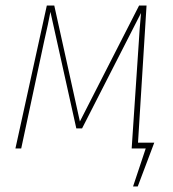

<svg xmlns="http://www.w3.org/2000/svg" viewBox="-20 -539 628 697"><path d="M540 -21 480 138H463L509 0H458L484 -388Q486 -428 492 -492L278 -73H257L163 -496Q156 -457 140 -388L57 0H36L150 -519H177L270 -98L485 -519H512L481 -21Z"/></svg>

Font: Fira Sans Condensed Thin
Style: Italic
Weight: 250
Width: 3
Italic angle: -8°
Designer: Carrois Corporate & Edenspiekermann AG
Foundry: Carrois Corporate GbR & Edenspiekermann AG
Version: Version 4.203